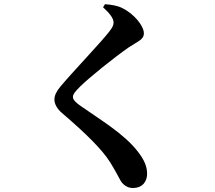

<svg xmlns="http://www.w3.org/2000/svg" viewBox="-20 -839 1040 930"><path d="M622.9 71.6C674.9 71.6 692.5 34.9 692.5 2.8C692.5 -31.5 679.9 -64 645.4 -107.7C577 -193.8 465 -259.3 369.2 -326.8C348.4 -341.5 333.3 -354.9 333.3 -369.4C333.3 -381.8 342.7 -394.8 369 -420.6C411.5 -462.6 529.8 -558.2 602.8 -609C646.2 -638.4 676.9 -646.4 676.9 -677.8C676.9 -713.1 630.1 -771.4 572.7 -799.8C548.4 -812 519.5 -816.3 488.6 -818.7L479.2 -803.8C507.7 -777.7 530.1 -751.9 530.1 -730.4C530.1 -716.4 524.1 -705.2 509 -685.7C470.2 -635 326.3 -484.5 273 -420.2C252.4 -395.3 243.6 -376.5 243.6 -356.2C243.6 -336.8 255.4 -312.4 279.9 -291.9C397.1 -191.5 475.1 -114.5 514.2 -51.9C540.7 -8.7 551.9 14.4 564.1 36.3C575.7 55.3 596.3 71.6 622.9 71.6Z"/></svg>

Font: Source Han Serif CN VF
Style: Regular
Weight: 250
Designer: Ryoko NISHIZUKA 西塚涼子 (kana & ideographs); Frank Grießhammer (Latin, Greek & Cyrillic); Wenlong ZHANG 张文龙 (bopomofo); San
Foundry: Adobe
Version: Version 2.002;hotconv 1.1.0;makeotfexe 2.6.0